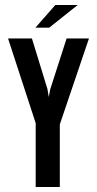

<svg xmlns="http://www.w3.org/2000/svg" viewBox="-20 -744 385 764"><path d="M122 0V-254L12 -591H107L169 -389L174 -358L180 -389L245 -591H334L218 -249V0ZM121 -634 200 -724H289L176 -634Z"/></svg>

Font: Alumni Sans SemiBold
Style: Regular
Weight: 600
Designer: Robert E. Leuschke
Foundry: Robert E. Leuschke
Version: Version 1.018